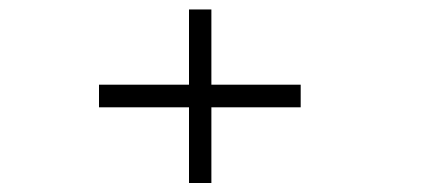

<svg xmlns="http://www.w3.org/2000/svg" viewBox="-20 -512 912 416"><path d="M194.5 -279.5V-328.5H389.5V-491.5H438V-328.5H631.5V-279.5H438V-115.5H389.5V-279.5Z"/></svg>

Font: Trispace SemiExpanded ExtraLight
Style: Regular
Weight: 200
Width: 6
Designer: Tyler Finck
Foundry: Etcetera Type Company
Version: Version 1.210; ttfautohint (v1.8.3)